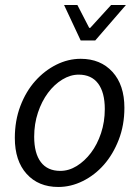

<svg xmlns="http://www.w3.org/2000/svg" viewBox="-20 -732 555 764"><path d="M212 12Q133 12 86 -40Q39 -92 39 -183Q39 -252 61 -310Q83 -368 120 -409.5Q157 -451 204 -474.5Q251 -498 301 -498Q380 -498 427.5 -446Q475 -394 475 -303Q475 -234 452.5 -176Q430 -118 393.5 -76.5Q357 -35 309.5 -11.5Q262 12 212 12ZM293 -435Q260 -435 228 -415.5Q196 -396 171 -362.5Q146 -329 131 -284Q116 -239 116 -188Q116 -122 142.5 -87Q169 -52 220 -52Q254 -52 285.5 -71.5Q317 -91 342 -124Q367 -157 382 -202Q397 -247 397 -298Q397 -364 370.5 -399.5Q344 -435 293 -435ZM359 -571H301L235 -712H288L335 -621H339L422 -712H481Z"/></svg>

Font: mr_Source Sans Pro
Style: Italic
Weight: 400
Italic angle: -11°
Designer: Paul D. Hunt
Foundry: Adobe Systems Incorporated
Version: Version 1.036;July 10, 2024;FontCreator 11.5.0.2430 64-bit